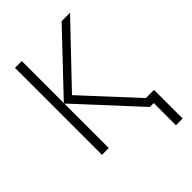

<svg xmlns="http://www.w3.org/2000/svg" viewBox="-257 -823 1114 1114"><g transform="rotate(-45 300.0 -266.0)"><path d="M563 -53V182H508V0H476L139 -365V0H83V-714H139V-369L466 -714H535L205 -368L496 -53Z"/></g></svg>

Font: Noto Sans Mono UI Light
Style: Regular
Weight: 300
Monospace: yes
Designer: Monotype Design team
Foundry: Monotype Imaging Inc.
Version: Version 1.000